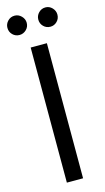

<svg xmlns="http://www.w3.org/2000/svg" viewBox="-145 -918 526 961"><g transform="rotate(-15 117.5 -437.5)"><path d="M75 0V-700H159V0ZM38 -775Q17 -775 2.5 -789.5Q-12 -804 -12 -825Q-12 -845 2.5 -860Q17 -875 38 -875Q58 -875 73 -860Q88 -845 88 -825Q88 -804 73 -789.5Q58 -775 38 -775ZM198 -775Q177 -775 162.5 -789.5Q148 -804 148 -825Q148 -845 162.5 -860Q177 -875 198 -875Q218 -875 232.5 -860Q247 -845 247 -825Q247 -804 232.5 -789.5Q218 -775 198 -775Z"/></g></svg>

Font: DM Sans 16pt
Style: Regular
Weight: 400
Version: Version 4.004;gftools[0.9.30]